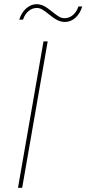

<svg xmlns="http://www.w3.org/2000/svg" viewBox="-20 -898 413 918"><path d="M188 -700H208L86 0H66ZM155 -878Q171 -878 187.5 -870.5Q204 -863 227 -844Q248 -827 261 -819Q274 -811 289 -811Q310 -811 328 -825.5Q346 -840 355 -867H373Q363 -833 340.5 -813Q318 -793 291 -793Q274 -793 257 -800.5Q240 -808 217 -827L212 -831Q195 -845 182 -852.5Q169 -860 156 -860Q135 -860 117 -845.5Q99 -831 90 -804H72Q82 -837 105 -857.5Q128 -878 155 -878Z"/></svg>

Font: Fixel Italic Variable 20240409 Display Thin
Style: Italic
Weight: 100
Italic angle: -10°
Designer: AlfaBravo + MacPaw
Foundry: Kyrylo Tkachov, Marchela Mozhyna, Serhii Makarenko, Maria Weinstein, Zakhar Kryvoshyya
Version: Version 1.211;Glyphs 3.2 (3225)